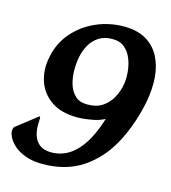

<svg xmlns="http://www.w3.org/2000/svg" viewBox="-112 -738 760 853"><g transform="rotate(15 268.5 -312.0)"><path d="M420 -406Q424 -431 421.5 -462Q419 -493 408 -521.5Q397 -550 375.5 -568.5Q354 -587 319 -587Q282 -587 256.5 -570.5Q231 -554 216 -527Q201 -500 195 -468Q190 -442 190 -409.5Q190 -377 199 -346.5Q208 -316 228.5 -296.5Q249 -277 285 -277Q329 -277 357 -297Q385 -317 400 -347Q415 -377 420 -406L416 -260Q378 -228 333.5 -219Q289 -210 257 -210Q183 -210 137 -241.5Q91 -273 73.5 -324.5Q56 -376 68 -435Q81 -503 123.5 -552Q166 -601 226.5 -627.5Q287 -654 354 -654Q416 -654 456.5 -630Q497 -606 518.5 -564.5Q540 -523 544 -470Q548 -417 537 -358Q515 -248 468 -160Q421 -72 345 -21Q269 30 161 30Q115 30 81.5 17.5Q48 5 27.5 -14Q7 -33 -1.5 -52.5Q-10 -72 -7 -85Q-6 -93 -1 -97L90 -168Q96 -173 97 -170Q98 -169 98 -163Q98 -157 98 -152Q95 -117 103 -89Q111 -61 131 -45.5Q151 -30 185 -30Q241 -30 284.5 -66.5Q328 -103 359 -175Q390 -247 410 -352Q413 -365 415.5 -378.5Q418 -392 420 -406Z"/></g></svg>

Font: Young Serif Light
Style: Italic
Weight: 300
Italic angle: -10.979°
Designer: Bastien Sozeau
Foundry: NBR — Bastien Sozeau
Version: Version 5.001